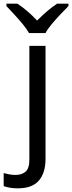

<svg xmlns="http://www.w3.org/2000/svg" viewBox="-75 -786 393 1046"><path d="M22 240Q-3 240 -22 236.5Q-41 233 -55 228V157Q-40 161 -24 164Q-8 167 11 167Q43 167 64 149.5Q85 132 85 83V-536H173V80Q173 155 137 197.5Q101 240 22 240ZM83 -606Q70 -629 48 -655.5Q26 -682 2 -708Q-22 -734 -40 -753V-766H20Q46 -749 74 -725Q102 -701 127 -674Q154 -701 182 -725Q210 -749 236 -766H298V-753Q279 -734 254.5 -708Q230 -682 207.5 -655.5Q185 -629 173 -606Z"/></svg>

Font: Go Noto Current
Style: Regular
Weight: 400
Designer: Monotype Design Team
Foundry: Monotype Imaging Inc.
Version: Version 2.007; ttfautohint (v1.8) -l 8 -r 50 -G 200 -x 14 -D